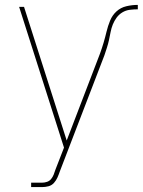

<svg xmlns="http://www.w3.org/2000/svg" viewBox="-20 -548 582 783"><path d="M107 215V197H151Q162 197 172 193.5Q182 190 188.5 182Q195 174 199 164Q203 154 206 144L241 54L58 -520H78L252 25L388 -330Q396 -352 402.5 -374Q409 -396 414.5 -419Q420 -442 429 -464Q438 -486 455 -501.5Q472 -517 495 -522.5Q518 -528 542 -528V-510Q526 -510 509.5 -508Q493 -506 479 -497.5Q465 -489 455.5 -476Q446 -463 440 -448Q434 -433 431 -417Q428 -401 424.5 -385Q421 -369 416 -353.5Q411 -338 406 -323L224 151Q220 163 214.5 175.5Q209 188 200 198Q191 208 178 211.5Q165 215 151 215Z"/></svg>

Font: Iosevka SS18 Thin
Style: Regular
Weight: 100
Monospace: yes
Designer: Belleve Invis
Foundry: Belleve Invis
Version: Version 25.1.1; ttfautohint (v1.8.4)